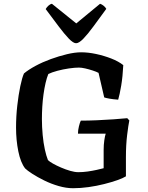

<svg xmlns="http://www.w3.org/2000/svg" viewBox="-20 -997 786 1017"><path d="M367 0Q331 0 291 -11.5Q251 -23 214.5 -41Q178 -59 151 -76.5Q124 -94 113 -105Q89 -136 77 -195.5Q65 -255 65 -321Q65 -380 71.5 -437.5Q78 -495 87.5 -540.5Q97 -586 107 -608Q131 -628 168 -648Q205 -668 249 -684Q293 -700 335 -710Q377 -720 410 -720Q447 -720 489 -711Q531 -702 569.5 -687Q608 -672 633 -652Q630 -591 622 -543.5Q614 -496 606 -469Q579 -471 559.5 -474.5Q540 -478 532 -481L502 -611Q491 -617 471 -623.5Q451 -630 431.5 -634.5Q412 -639 398 -639Q376 -639 345 -634.5Q314 -630 284 -622Q254 -614 236 -605Q228 -586 221.5 -558Q215 -530 210.5 -497.5Q206 -465 204 -431.5Q202 -398 202 -367Q202 -325 206 -282.5Q210 -240 217.5 -205.5Q225 -171 234 -149Q242 -141 260.5 -130.5Q279 -120 303.5 -109.5Q328 -99 352 -92Q376 -85 395 -85Q419 -85 444 -88.5Q469 -92 491.5 -97Q514 -102 529 -106V-203Q529 -230 532.5 -254Q536 -278 540 -289H393Q393 -307 398 -327.5Q403 -348 408 -358Q448 -358 493.5 -360Q539 -362 581.5 -365Q624 -368 654 -371L665 -359Q660 -335 653.5 -282.5Q647 -230 647 -164V-63Q631 -53 601 -42.5Q571 -32 531.5 -22Q492 -12 449.5 -6Q407 0 367 0ZM383 -768Q368 -768 344.5 -792.5Q321 -817 290.5 -857.5Q260 -898 222 -949Q227 -958 236 -966.5Q245 -975 255 -977L384 -873L510 -977Q520 -974 529.5 -966Q539 -958 543 -950Q505 -898 474.5 -856.5Q444 -815 421 -791.5Q398 -768 383 -768Z"/></svg>

Font: Texturina Medium 12pt SemiBold
Style: Regular
Weight: 600
Version: Version 1.002